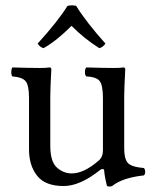

<svg xmlns="http://www.w3.org/2000/svg" viewBox="-20 -682 571 714"><path d="M263.2 -660.2Q300.3 -600.1 372.1 -520Q362.3 -505.9 349.1 -502.9Q291 -540 246.1 -585.9Q189.9 -529.8 142.1 -502.9Q128.9 -505.9 120.1 -520Q196.3 -604 231 -660.2Q249 -664.1 263.2 -660.2ZM216.8 9.8Q147.9 9.8 117.9 -28.6Q87.9 -66.9 87.9 -126V-317.9Q87.9 -364.7 75.4 -379.9Q63 -395 25.9 -397.9Q22 -401.9 22 -413.8Q22 -425.8 25.9 -431.2Q93.8 -429.2 127.9 -429.2Q152.8 -429.2 163.1 -431.2Q170.9 -431.2 170.9 -424.8Q167 -351.6 167 -321.8V-140.1Q167 -81.1 191.4 -59.1Q215.8 -37.1 247.1 -37.1Q292 -37.1 347.2 -85Q363.3 -99.1 362.8 -124V-316.9Q362.8 -364.7 350.8 -380.4Q338.9 -396 300.8 -397.9Q295.9 -401.9 295.9 -413.8Q295.9 -425.8 300.8 -431.2Q368.7 -429.2 402.8 -429.2Q427.7 -429.2 438 -431.2Q445.8 -431.2 445.8 -424.8Q441.9 -351.6 441.9 -321.8V-129.9Q441.9 -90.8 455.6 -75.9Q469.2 -61 515.1 -57.1Q520 -52.2 520 -43.2Q520 -34.2 515.1 -29.8Q435.1 -21 397 9.8Q388.2 13.7 377.9 9.8Q369.1 -24.4 367.2 -48.8Q366.2 -53.7 361.1 -53.5Q356 -53.2 352.1 -49.8Q277.8 9.8 216.8 9.8Z"/></svg>

Font: Linux Libertine O
Style: Regular
Weight: 400
Designer: Philipp H. Poll
Foundry: Philipp H. Poll
Version: Version 5.3.0